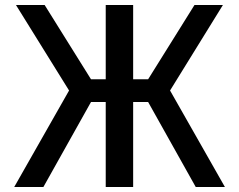

<svg xmlns="http://www.w3.org/2000/svg" viewBox="-20 -750 959 770"><path d="M765 0 574 -341H514V0H404V-341H345L154 0H37L257 -387L44 -730H159L345 -432H404V-730H514V-432H574L760 -730H874L662 -387L882 0Z"/></svg>

Font: Mplus 1p Medium
Style: Regular
Weight: 500
Version: Version 1.061